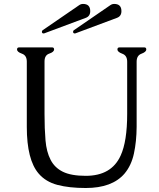

<svg xmlns="http://www.w3.org/2000/svg" viewBox="-20 -923 799 962"><path d="M357.9 -755.9Q356.9 -755.4 355 -755.4Q346.2 -755.4 346.2 -763.7Q346.2 -767.6 349.1 -771L532.7 -897Q541.5 -903.3 552.2 -903.3Q588.4 -903.3 588.4 -867.2Q588.4 -841.8 565.9 -833.5ZM201.7 -755.9Q200.7 -755.4 198.7 -755.4Q189.9 -755.4 189.9 -763.7Q189.9 -767.6 192.9 -771L376.5 -897Q385.3 -903.3 396 -903.3Q432.1 -903.3 432.1 -867.2Q432.1 -841.8 409.7 -833.5ZM114.3 -287.1V-614.3Q114.3 -645.5 89.8 -654.1Q65.4 -662.6 65.4 -675.3Q65.4 -685.5 75.7 -685.5H241.2Q251 -685.5 251 -675.3Q251 -662.6 227.1 -654.5Q203.1 -646.5 203.1 -615.2V-352.1Q203.1 -277.3 208 -219.7Q212.9 -162.1 233.4 -122.6Q253.4 -83 294.9 -62.5Q336.4 -42 409.7 -42Q538.6 -42 584.5 -143.6Q617.2 -214.8 617.2 -352.1V-613.8Q617.2 -645 592.8 -653.8Q568.4 -662.6 568.4 -675.3Q568.4 -685.5 578.6 -685.5H703.1Q712.9 -685.5 712.9 -675.3Q712.9 -662.6 688.7 -653.8Q664.6 -645 664.6 -613.8V-287.1Q664.1 -214.4 651.1 -154.1Q638.2 -93.8 603.5 -52.7Q541.5 19 409.7 19Q326.2 19 267.6 3.4Q209 -12.2 173.8 -53.2Q114.3 -122.1 114.3 -287.1Z"/></svg>

Font: Caudex
Style: Regular
Weight: 400
Version: Version 1.04